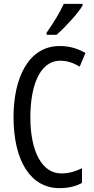

<svg xmlns="http://www.w3.org/2000/svg" viewBox="-20 -963 486 993"><path d="M407 -934V-943H310C289 -898 259 -848 221 -794V-783H273C314 -819 382 -892 407 -934ZM292 -649C329 -649 362 -637 392 -618L422 -689C381 -713 337 -725 289 -725C128 -725 50 -561 50 -358C50 -127 141 10 287 10C333 10 372 1 404 -17V-93C372 -77 337 -66 297 -66C199 -66 137 -176 137 -357C137 -512 182 -649 292 -649Z"/></svg>

Font: Noto Sans Myanmar UI ExtraCondensed
Style: Regular
Weight: 400
Width: 2
Designer: Monotype Design Team
Foundry: Monotype Imaging Inc.
Version: Version 2.103